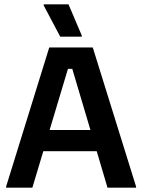

<svg xmlns="http://www.w3.org/2000/svg" viewBox="-20 -870 659 890"><path d="M359.2 -700V-705L297.5 -850H182.5V-845L259.2 -700ZM130 0 180.8 -169.2H428.3L478.3 0H610.8V-5L410 -650H208.3L8.3 -5V0ZM295 -550.8H315L399.2 -267.5H210Z"/></svg>

Font: Familjen Grotesk SemiBold
Style: Regular
Weight: 600
Designer: Anders Wikstroem, Jonas Baeckman, Matilda Gysing, Kristian Moeller
Foundry: Familjen STHLM AB
Version: Version 2.000